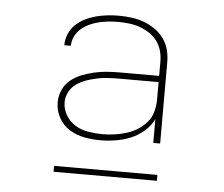

<svg xmlns="http://www.w3.org/2000/svg" viewBox="-42 -747 684 585"><g transform="rotate(5 300.0 -454.5)"><path d="M275 -317Q251 -317 226.5 -321.5Q202 -326 181 -339Q160 -352 148 -374Q136 -396 136 -421Q136 -440 144 -458.5Q152 -477 167.5 -489.5Q183 -502 201 -509Q219 -516 238 -520.5Q257 -525 276.5 -526.5Q296 -528 316 -528H437V-572Q437 -589 432.5 -605Q428 -621 418 -634.5Q408 -648 394 -657Q380 -666 364.5 -671.5Q349 -677 332 -679Q315 -681 299 -681Q284 -681 269 -679.5Q254 -678 239.5 -674.5Q225 -671 211 -664.5Q197 -658 186 -648.5Q175 -639 168 -625Q161 -611 161 -596H141Q141 -614 148 -630.5Q155 -647 167.5 -659Q180 -671 196 -679Q212 -687 229 -691.5Q246 -696 263.5 -698Q281 -700 299 -700Q318 -700 337.5 -697.5Q357 -695 375 -688.5Q393 -682 409 -671Q425 -660 436.5 -644.5Q448 -629 453 -610.5Q458 -592 458 -572V-323H437V-396Q427 -375 408.5 -359Q390 -343 368.5 -334Q347 -325 323 -321Q299 -317 275 -317ZM280 -336Q298 -336 316.5 -338.5Q335 -341 353 -346.5Q371 -352 387 -362Q403 -372 415 -386Q427 -400 432 -418.5Q437 -437 437 -455V-509H316Q299 -509 282 -508Q265 -507 248.5 -503.5Q232 -500 216.5 -494.5Q201 -489 187 -479.5Q173 -470 165 -454.5Q157 -439 157 -423Q157 -402 168.5 -383Q180 -364 198 -353.5Q216 -343 237.5 -339.5Q259 -336 280 -336ZM142 -209V-227H458V-209Z"/></g></svg>

Font: Iosevka Curly Thin Extended
Style: Regular
Weight: 100
Width: 7
Monospace: yes
Designer: Belleve Invis
Foundry: Belleve Invis
Version: Version 11.1.0; ttfautohint (v1.8.3)